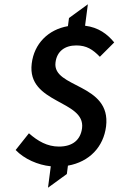

<svg xmlns="http://www.w3.org/2000/svg" viewBox="-20 -766 553 896"><path d="M513 -568C481 -607 440 -638 377 -646L390 -746L302 -682L297 -644C205 -628 139 -562 128 -469C105 -281 379 -300 363 -168C356 -114 320 -82 255 -82C201 -82 157 -107 115 -144L53 -66C93 -24 157 4 217 10L204 110L292 46L297 7C398 -11 463 -81 475 -176C500 -378 224 -354 239 -474C245 -526 282 -554 336 -554C384 -554 413 -535 446 -501Z"/></svg>

Font: Falling Sky
Style: Obl
Weight: 400
Designer: Paul D. Hunt
Foundry: Adobe Systems Incorporated
Version: Version 1.02